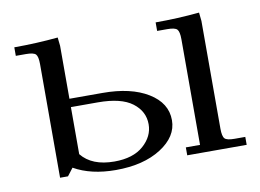

<svg xmlns="http://www.w3.org/2000/svg" viewBox="-57 -529 837 618"><g transform="rotate(-10 361.5 -219.5)"><path d="M22 -411.1V-439Q94.7 -439 165 -445.8L168 -418V-245.1H275.9Q368.7 -245.1 424.8 -210.7Q481 -176.3 481 -120.1Q481 -66.4 423.6 -29.8Q366.2 6.8 275.9 6.8Q194.8 6.8 139.2 -24.9L120.1 0H94.2V-371.1Q94.2 -396 87.2 -403.6Q80.1 -411.1 55.2 -411.1ZM168 -64Q202.6 -21 275.9 -21Q337.4 -21 371.1 -50.8Q404.8 -80.6 404.8 -120.1Q404.8 -162.6 368.4 -190.2Q332 -217.8 255.9 -217.8H168ZM483.9 -411.1V-439Q556.6 -439 627 -445.8L629.9 -418V-65.9Q629.9 -41 637 -33.4Q644 -25.9 668.9 -25.9H704.1V0H509.8V-25.9H556.2V-371.1Q556.2 -396 549.1 -403.6Q542 -411.1 517.1 -411.1Z"/></g></svg>

Font: Dihjauti S
Style: Regular
Weight: 400
Designer: T. Christopher White
Version: Version 3.0.0